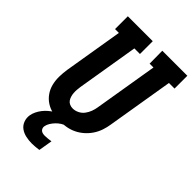

<svg xmlns="http://www.w3.org/2000/svg" viewBox="-278 -839 1166 1166"><g transform="rotate(45 305.0 -255.5)"><path d="M257 8Q225 8 194.5 1.5Q164 -5 138.5 -21.5Q113 -38 95.5 -63Q78 -88 70.5 -118Q63 -148 63.5 -180.5Q64 -213 69 -245L132 -625H99V-735H313V-625H265L199 -227Q197 -213 196 -199.5Q195 -186 196 -172.5Q197 -159 201 -146Q205 -133 212 -123Q219 -113 231.5 -107.5Q244 -102 258 -102Q278 -102 297.5 -111.5Q317 -121 330 -138Q343 -155 350.5 -175Q358 -195 361 -215L429 -625H396L395 -735H610V-625H562L491 -197Q487 -170 478 -143Q469 -116 453 -91.5Q437 -67 414.5 -47Q392 -27 366 -14.5Q340 -2 312 3Q284 8 257 8ZM233 224Q207 224 181.5 218.5Q156 213 136.5 199Q117 185 108 161.5Q99 138 103 112Q106 94 114.5 76.5Q123 59 135 43.5Q147 28 162 15Q177 2 194 -8H306L305 0Q288 5 273.5 14.5Q259 24 247 36.5Q235 49 225.5 64Q216 79 213 95Q211 104 214 112.5Q217 121 223 126Q229 131 237.5 133Q246 135 255 135Q268 135 281.5 133.5Q295 132 308 130L293 219Q278 221 263 222.5Q248 224 233 224Z"/></g></svg>

Font: Iosevka HT Extrabold Extended
Style: Italic
Weight: 800
Width: 7
Italic angle: -9°
Monospace: yes
Designer: Belleve Invis
Foundry: Belleve Invis
Version: Version 32.3.0; ttfautohint (v1.8.4)